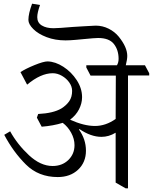

<svg xmlns="http://www.w3.org/2000/svg" viewBox="-20 -994 829 1041"><path d="M789 -585H674V27H661L607 -4V-274H606Q570 -252 530 -252Q473 -252 411 -294L408 -292Q446 -239 446 -177Q446 -114 403.5 -74Q361 -34 293 -34Q189 -34 120.5 -102Q52 -170 3 -263L35 -282Q75 -210 137.5 -152Q200 -94 265 -94Q317 -94 350.5 -126.5Q384 -159 384 -207Q384 -241 366 -274Q348 -307 320 -328Q269 -312 206 -307L180 -356L187 -376Q269 -380 313 -406Q340 -423 355.5 -445.5Q371 -468 371 -501Q371 -525 355.5 -547Q340 -569 315.5 -583Q291 -597 266 -597Q201 -597 127 -535L91 -603Q118 -621 167 -641Q216 -661 238 -661Q280 -660 323.5 -632Q367 -604 396 -559.5Q425 -515 425 -467Q425 -434 408.5 -401.5Q392 -369 360 -345Q435 -311 495 -311Q553 -311 607 -349L608 -584H471L448 -628V-640H614Q623 -655 623 -675Q623 -723 597.5 -755.5Q572 -788 512 -788Q494 -788 434 -782Q424 -781 391 -778Q358 -775 335 -775Q279 -775 233 -792.5Q187 -810 160.5 -836.5Q134 -863 134 -886Q134 -920 154 -974L197 -967Q182 -925 182 -901Q182 -871 206.5 -856Q231 -841 270 -841Q295 -841 376 -848Q399 -849 442 -852Q485 -855 499 -855Q536 -855 569 -838.5Q602 -822 624 -795Q670 -738 670 -691Q670 -672 662 -640H766L789 -597Z"/></svg>

Font: Martel Light
Style: Regular
Weight: 300
Designer: Dan Reynolds
Foundry: Dan Reynolds
Version: Version 1.001; ttfautohint (v1.1) -l 5 -r 5 -G 72 -x 0 -D la